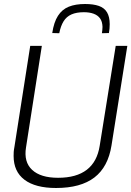

<svg xmlns="http://www.w3.org/2000/svg" viewBox="-20 -929 656 959"><path d="M260 10Q157 10 102.5 -31Q48 -72 48 -150Q48 -161 48.5 -170Q49 -179 52 -195L131 -700H189L110 -193Q98 -120 140.5 -80.5Q183 -41 270 -41Q453 -41 478 -201L558 -700H616L537 -203Q520 -95 451.5 -42.5Q383 10 260 10ZM405 -909Q446 -909 473.5 -899.5Q501 -890 514.5 -867.5Q528 -845 528 -808Q528 -797 527 -785.5Q526 -774 524 -764L489 -763Q490 -771 491 -778.5Q492 -786 492 -795Q491 -822 479.5 -837.5Q468 -853 447.5 -860.5Q427 -868 399 -868Q362 -868 337 -857Q312 -846 297.5 -822.5Q283 -799 276 -763L241 -764Q249 -818 269.5 -850Q290 -882 323.5 -895.5Q357 -909 405 -909Z"/></svg>

Font: Georama Light
Style: Italic
Weight: 300
Italic angle: -9°
Designer: Jean-Baptiste Levee
Foundry: Production Type
Version: Version 1.001